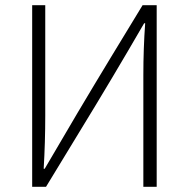

<svg xmlns="http://www.w3.org/2000/svg" viewBox="-20 -717 719 734"><path d="M579 -3H528V-430Q528 -531 535 -628H531Q410 -419 285 -215L156 -3H103V-697H153V-275Q153 -173 147 -72H151Q276 -287 404 -498L525 -697H579Z"/></svg>

Font: LXGW 975 Gothic SC 200W
Style: Regular
Weight: 200
Version: Version 2.01;February 25, 2021